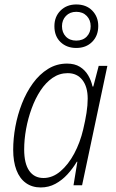

<svg xmlns="http://www.w3.org/2000/svg" viewBox="-20 -823 515 853"><path d="M161.1 9.8Q122.6 9.8 95 -10Q67.4 -29.8 53 -67.4Q38.6 -105 38.6 -157.7Q38.6 -207.5 48.3 -260.5Q58.1 -313.5 77.6 -363.3Q97.2 -413.1 126.2 -453.1Q155.3 -493.2 193.4 -516.8Q231.4 -540.5 277.8 -540.5Q312 -540.5 335 -526.1Q357.9 -511.7 371.6 -488.5Q385.3 -465.3 391.1 -438.5H394.5L418.5 -530.3H457L344.7 0H306.6L323.7 -104.5H321.3Q303.7 -74.7 279.8 -48.6Q255.9 -22.5 226.1 -6.3Q196.3 9.8 161.1 9.8ZM173.3 -32.2Q213.4 -32.2 248.3 -61.8Q283.2 -91.3 309.6 -140.4Q335.9 -189.5 349.6 -248Q358.9 -287.1 364.3 -321.3Q369.6 -355.5 369.6 -384.8Q369.6 -437.5 345.9 -467.8Q322.3 -498 280.8 -498Q244.1 -498 213.6 -477.1Q183.1 -456.1 159.9 -420.7Q136.7 -385.3 120.6 -341.1Q104.5 -296.9 95.9 -249.8Q87.4 -202.6 87.4 -159.2Q87.4 -96.2 109.9 -64.2Q132.3 -32.2 173.3 -32.2ZM318.8 -609.9Q276.4 -609.9 249 -636Q221.7 -662.1 221.7 -706.5Q221.7 -749 249 -776.1Q276.4 -803.2 318.8 -803.2Q363.3 -803.2 389.9 -775.9Q416.5 -748.5 416.5 -707.5Q416.5 -664.1 389.4 -637Q362.3 -609.9 318.8 -609.9ZM318.8 -642.6Q348.1 -642.6 365.5 -660.6Q382.8 -678.7 382.8 -706.5Q382.8 -734.4 365.2 -752.4Q347.7 -770.5 318.8 -770.5Q290.5 -770.5 272.9 -752.2Q255.4 -733.9 255.4 -706.5Q255.4 -678.7 272.5 -660.6Q289.6 -642.6 318.8 -642.6Z"/></svg>

Font: Open Sans SemiCondensed Light
Style: Italic
Weight: 300
Width: 4
Italic angle: -12°
Designer: Monotype Design Team
Foundry: Monotype Imaging Inc.
Version: Version 3.000